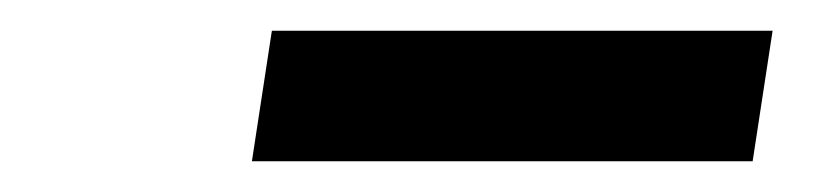

<svg xmlns="http://www.w3.org/2000/svg" viewBox="-20 -716 540 125"><path d="M144 -611ZM144 -611 157 -696H483L470 -611Z"/></svg>

Font: Winston
Style: Bold Italic
Weight: 700
Italic angle: -9°
Designer: Original fonts by Vernon Adams / Changes by Cristiano Sobral
Foundry: Original fonts by Vernon Adams / Changes by Cristiano Sobral
Version: Version 2.503;July 17, 2020;FontCreator 13.0.0.2655 64-bit